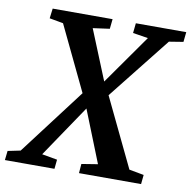

<svg xmlns="http://www.w3.org/2000/svg" viewBox="-114 -825 902 906"><g transform="rotate(10 337.0 -371.5)"><path d="M-32 0 -27 -44.5 33.5 -57 273.5 -373.5 364.5 -445.5 532.5 -684 459.5 -695.5 464.5 -743H706L701 -695.5L633 -684.5L396 -385.5L304 -305.5L136.5 -57.5L210 -44.5L205.5 0ZM323 0 326.5 -44.5 404 -57 305 -305.5 274.5 -373.5 126 -683.5 60 -695.5 66 -743H353L348 -696L268 -685L365.5 -445.5L397 -385.5L554.5 -57.5L625 -44.5L620.5 0Z"/></g></svg>

Font: Merriweather SemiBold
Style: Italic
Weight: 600
Italic angle: -7.8°
Version: Version 2.101